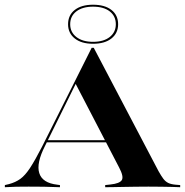

<svg xmlns="http://www.w3.org/2000/svg" viewBox="-38 -781 771 801"><path d="M150 -172.6Q112.9 -100 125.8 -58.9Q138.7 -17.7 200.8 -10.5L212.1 -8.9V0Q174.2 -1.6 144.8 -2Q115.3 -2.4 81.5 -2.4Q52.4 -2.4 30.2 -2Q8.1 -1.6 -17.7 0V-8.9L-0.8 -12.9Q26.6 -20.2 46.8 -34.7Q66.9 -49.2 87.5 -80.6Q108.1 -112.1 137.1 -168.5L344.4 -581.5H353.2L623.4 -66.9Q634.7 -46.8 643.5 -35.1Q652.4 -23.4 664.1 -17.7Q675.8 -12.1 694.4 -10.5L713.7 -8.9V0Q700 -0.8 679.4 -1.2Q658.9 -1.6 634.3 -2Q609.7 -2.4 581.5 -2.4H580.6Q552.4 -2.4 526.6 -2Q500.8 -1.6 477.4 -1.2Q454 -0.8 434.7 -0.4Q415.3 0 400.8 0V-8.9L422.6 -11.3Q461.3 -15.3 470.2 -29.8Q479 -44.4 458.9 -82.3L275.8 -434.7L289.5 -454.8ZM151.6 -187.1 156.5 -196H446.8L451.6 -187.1ZM350 -598.4Q301.6 -598.4 273.8 -620.6Q246 -642.7 246 -679.8Q246 -717.7 273.8 -739.5Q301.6 -761.3 350 -761.3Q399.2 -761.3 427 -739.5Q454.8 -717.7 454.8 -679.8Q454.8 -642.7 427 -620.6Q399.2 -598.4 350 -598.4ZM350 -606.5Q394.4 -606.5 419.8 -626.6Q445.2 -646.8 445.2 -679.8Q445.2 -713.7 419.8 -733.5Q394.4 -753.2 350 -753.2Q306.5 -753.2 280.6 -733.5Q254.8 -713.7 254.8 -679.8Q254.8 -646.8 280.6 -626.6Q306.5 -606.5 350 -606.5Z"/></svg>

Font: Playfair 144pt SemiExpanded ExtraBold
Style: Regular
Weight: 800
Width: 6
Designer: Claus Eggers Sørensen
Foundry: Claus Eggers Sørensen
Version: Version 2.203